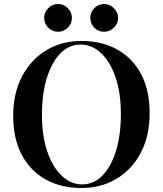

<svg xmlns="http://www.w3.org/2000/svg" viewBox="-20 -927 815 961"><path d="M388 -722Q490 -722 567 -679Q644 -636 686.5 -555.5Q729 -475 729 -360Q729 -248 685.5 -164Q642 -80 564.5 -33Q487 14 387 14Q285 14 208 -29Q131 -72 88.5 -153Q46 -234 46 -348Q46 -460 90 -544Q134 -628 211 -675Q288 -722 388 -722ZM384 -704Q325 -704 281.5 -659Q238 -614 214 -535Q190 -456 190 -352Q190 -246 217 -167.5Q244 -89 290 -46.5Q336 -4 391 -4Q450 -4 493.5 -49Q537 -94 561 -173.5Q585 -253 585 -356Q585 -463 558 -541Q531 -619 485.5 -661.5Q440 -704 384 -704ZM501 -907Q529 -907 550 -886Q571 -865 571 -838Q571 -809 550 -788.5Q529 -768 501 -768Q472 -768 452 -788.5Q432 -809 432 -838Q432 -865 452 -886Q472 -907 501 -907ZM271 -907Q299 -907 319.5 -886Q340 -865 340 -838Q340 -809 319 -788.5Q298 -768 271 -768Q242 -768 221.5 -788.5Q201 -809 201 -838Q201 -865 221.5 -886Q242 -907 271 -907Z"/></svg>

Font: Playfair Display SemiBold
Style: Regular
Weight: 600
Designer: Claus Eggers Sørensen
Foundry: Claus Eggers Sørensen
Version: Version 1.203